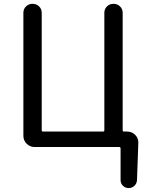

<svg xmlns="http://www.w3.org/2000/svg" viewBox="-20 -750 757 982"><path d="M607.4 -84Q607.4 -77.1 614.3 -77.1H630.9Q654.3 -77.1 671.4 -60.1Q688.5 -43 687.5 -19.5L680.7 170.9Q679.7 188.5 667.5 200.2Q655.3 211.9 638.2 211.9Q621.1 211.9 608.9 200.2Q596.7 188.5 596.7 170.9V9.8Q596.7 2 589.8 2H157.2Q133.8 2 116.7 -14.6Q99.6 -31.2 99.6 -55.7V-684.6Q99.6 -704.1 113.3 -717.3Q127 -730.5 146.5 -730.5Q166 -730.5 179.7 -717.3Q193.4 -704.1 193.4 -684.6V-84Q193.4 -77.1 200.2 -77.1H506.8Q513.7 -77.1 513.7 -84V-684.6Q513.7 -704.1 527.3 -717.3Q541 -730.5 560.5 -730.5Q580.1 -730.5 593.8 -717.3Q607.4 -704.1 607.4 -684.6Z"/></svg>

Font: Gen Jyuu Gothic Regular
Style: Regular
Weight: 400
Designer: [Source Han Sans]
Ryoko NISHIZUKA  (kana & ideographs); Paul D. Hunt (Latin, Greek & Cyrillic); Wenlong ZHANG  (bopomofo
Version: Version 1.002.20150607